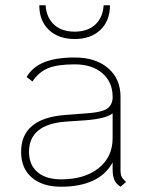

<svg xmlns="http://www.w3.org/2000/svg" viewBox="-20 -698 560 728"><path d="M458 -8 437 10Q420 -1 413.5 -16Q407 -31 407 -56V-82Q382 -36 332.5 -13Q283 10 212 10Q141 10 100.5 -25Q60 -60 60 -122Q60 -249 226 -262L318 -269Q365 -273 384.5 -285Q404 -297 407 -324V-331Q407 -387 368 -420.5Q329 -454 263 -454Q198 -454 162.5 -439.5Q127 -425 103 -389L81 -406Q103 -444 147.5 -462Q192 -480 263 -480Q343 -480 390 -439.5Q437 -399 437 -331V-50Q437 -37 441 -28.5Q445 -20 458 -8ZM407 -174V-268Q381 -248 305 -242L231 -237Q90 -227 90 -122Q90 -73 122 -45.5Q154 -18 212 -18Q301 -18 354 -60.5Q407 -103 407 -174ZM129 -678H153Q156 -631 185 -604.5Q214 -578 263 -578Q312 -578 341 -604.5Q370 -631 373 -678H397Q397 -619 360.5 -584.5Q324 -550 263 -550Q202 -550 165.5 -584.5Q129 -619 129 -678Z"/></svg>

Font: KoHo ExtraLight
Style: Regular
Weight: 275
Version: Version 1.000; ttfautohint (v1.6)